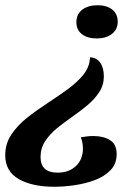

<svg xmlns="http://www.w3.org/2000/svg" viewBox="-50 -547 514 734"><path d="M320 -400Q284 -400 263 -416.5Q242 -433 242 -462Q242 -493 264.5 -510Q287 -527 323 -527Q358 -527 379 -510.5Q400 -494 400 -464Q400 -434 377.5 -417Q355 -400 320 -400ZM158 167Q73 167 21.5 137.5Q-30 108 -30 46Q-30 3 -7 -32Q16 -67 52.5 -96Q89 -125 130.5 -152Q172 -179 209 -206Q246 -233 269.5 -262.5Q293 -292 294 -328Q319 -327 333 -307.5Q347 -288 347 -255Q347 -222 329.5 -195Q312 -168 284.5 -145Q257 -122 226 -100.5Q195 -79 167.5 -56.5Q140 -34 122.5 -7Q105 20 105 53Q105 113 170 113Q214 113 240.5 87.5Q267 62 267 21Q267 10 265 -1Q263 -12 259 -22Q269 -24 282 -25.5Q295 -27 307 -27Q346 -27 371 -11Q396 5 396 42Q396 79 372.5 103.5Q349 128 312.5 141.5Q276 155 235 161Q194 167 158 167Z"/></svg>

Font: Sansita Swashed Medium
Style: Regular
Weight: 500
Designer: Pablo Cosgaya
Foundry: Omnibus-Type
Version: Version 1.003; ttfautohint (v1.8.3)